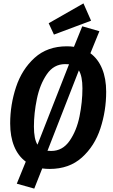

<svg xmlns="http://www.w3.org/2000/svg" viewBox="-20 -980 664 1132"><path d="M606 -439Q606 -327 572 -223Q538 -119 463 -51.5Q388 16 273 16Q250 16 229 13L182 132L79 103L132 -27Q87 -60 63.5 -117.5Q40 -175 40 -252Q40 -362 74.5 -466.5Q109 -571 184 -639Q259 -707 374 -707Q397 -707 416 -704L465 -825L566 -796L513 -666Q558 -633 582 -575Q606 -517 606 -439ZM180 -234Q180 -160 201 -127L387 -601Q379 -602 364 -602Q297 -602 256 -542Q215 -482 197.5 -397Q180 -312 180 -234ZM466 -459Q466 -530 445 -565L260 -91Q267 -90 282 -90Q349 -90 390.5 -150Q432 -210 449 -294.5Q466 -379 466 -459ZM517 -858 298 -776 267 -843 472 -960Z"/></svg>

Font: Fira Sans Condensed SemiBold
Style: Italic
Weight: 600
Width: 3
Italic angle: -8°
Designer: bBox Type GmbH & Carrois Corporate GbR & Edenspiekermann AG
Foundry: bBox Type GmbH & Carrois Corporate GbR & Edenspiekermann AG
Version: Version 4.301